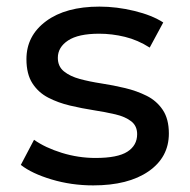

<svg xmlns="http://www.w3.org/2000/svg" viewBox="-20 -555 576 581"><path d="M262 6Q196 6 136 -12Q76 -30 43 -56L83 -132Q117 -108 167 -92.5Q217 -77 269 -77Q336 -77 365.5 -96Q395 -115 395 -149Q395 -174 377 -188Q359 -202 329 -209Q299 -216 263.5 -221.5Q228 -227 192 -235.5Q156 -244 126 -259.5Q96 -275 78 -303Q60 -331 60 -376Q60 -447 119.5 -491Q179 -535 281 -535Q333 -535 386.5 -522Q440 -509 474 -487L433 -411Q397 -434 358 -443.5Q319 -453 280 -453Q217 -453 186 -432.5Q155 -412 155 -380Q155 -354 173.5 -339Q192 -324 221.5 -316Q251 -308 287 -302.5Q323 -297 358.5 -288.5Q394 -280 424 -265Q454 -250 472.5 -222.5Q491 -195 491 -151Q491 -79 429.5 -36.5Q368 6 262 6Z"/></svg>

Font: Montserrat Medium
Style: Regular
Weight: 500
Designer: Julieta Ulanovsky
Foundry: Julieta Ulanovsky
Version: Version 9.000; ttfautohint (v1.8.4.7-5d5b)